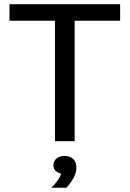

<svg xmlns="http://www.w3.org/2000/svg" viewBox="-20 -670 615 911"><path d="M240.8 0V-571.7H25V-650H550V-571.7H334.2V0ZM225 220.8V218.3Q239.2 206.7 252.5 187.5Q265.8 168.3 270.8 154.2Q255.8 150.8 244.6 141.2Q233.3 131.7 233.3 114.2Q233.3 95 247.5 82.5Q261.7 70 285.8 70Q313.3 70 327.9 85Q342.5 100 342.5 125.8Q342.5 150.8 327.9 176.2Q313.3 201.7 295 220.8Z"/></svg>

Font: Familjen Grotesk GF
Style: Regular
Weight: 400
Designer: Anders Wikstroem, Jonas Baeckman, Matilda Gysing, Kristian Moeller
Foundry: Familjen STHLM AB
Version: Version 2.000; Beta; Release 4; Build 6